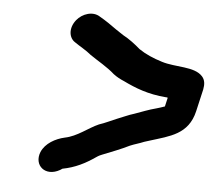

<svg xmlns="http://www.w3.org/2000/svg" viewBox="-41 -528 633 560"><g transform="rotate(5 275.5 -248.0)"><path d="M154 -21 160 -25C197 -32 226 -47 255 -67C262 -72 269 -75 272 -76C297 -86 326 -97 350 -109C364 -115 377 -118 391 -124L407 -129C464 -147 518 -157 534 -226L549 -291C552 -306 551 -319 542 -329C518 -356 463 -348 422 -361C396 -369 373 -379 354 -392C339 -405 321 -419 302 -429L281 -443C266 -454 247 -467 231 -476C209 -491 178 -480 162 -460C142 -435 147 -407 164 -396C178 -386 199 -375 213 -363C236 -347 264 -332 285 -313C294 -306 305 -300 317 -295C352 -278 390 -263 442 -259C444 -259 446 -259 448 -258L442 -232C433 -229 425 -226 417 -224C397 -219 375 -210 355 -203C338 -198 322 -190 306 -184C291 -178 271 -168 255 -163C225 -150 195 -123 159 -116C132 -110 103 -94 92 -68C76 -28 112 3 154 -21Z"/></g></svg>

Font: Electronic
Style: ExBlkIt
Weight: 900
Version: Version 1.011